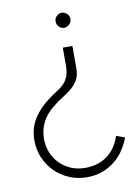

<svg xmlns="http://www.w3.org/2000/svg" viewBox="-82 -579 591 827"><g transform="rotate(-10 213.5 -165.5)"><path d="M385 38.9Q394 42.9 403.5 45.9Q413 48.9 422 51.9Q413 77.9 397 102.9Q381 127.9 357.5 147.9Q334 167.9 302.5 180.4Q271 192.9 231 192.9Q190 192.9 154 177.4Q118 161.9 91.5 135.4Q65 108.9 50 73.4Q35.1 37.9 35.1 -2.1Q35.1 -56.1 61.5 -97.6Q88 -139 133 -171Q150 -184 166.5 -194Q183 -204 196 -216.5Q209 -229 217 -248Q225 -267 225 -297V-375H267V-278Q267 -247 256 -227.5Q245 -208 227.5 -193Q210 -178 187.5 -164.5Q165 -151 141 -131Q108 -104.1 92.5 -71.6Q77 -39.1 77 -2.1Q77 30.9 88.5 58.9Q100 86.9 121 107.9Q142 128.9 170 140.4Q198 151.9 231 151.9Q289 151.9 328.5 121.9Q368 91.9 385 38.9ZM246 -524Q258 -524 268.5 -514.5Q279 -505 279 -491Q279 -477 268.5 -467.5Q258 -458 246 -458Q234 -458 224 -467.5Q214 -477 214 -491Q214 -505 224 -514.5Q234 -524 246 -524Z"/></g></svg>

Font: Josefin Slab
Style: Regular
Weight: 400
Designer: Santiago Orozco
Foundry: Typemade
Version: Version 1.000